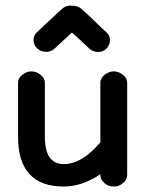

<svg xmlns="http://www.w3.org/2000/svg" viewBox="-20 -672 542 702"><path d="M347 -32V-35Q280 10 213 10Q46 10 46 -172V-370Q46 -386 61.5 -398.5Q77 -411 95 -411Q113 -411 128.5 -398.5Q144 -386 144 -370V-172Q144 -72 213 -72Q280 -72 347 -152V-370Q347 -386 362.5 -398.5Q378 -411 396 -411Q414 -411 429.5 -398.5Q445 -386 445 -370V-32Q445 -15 430 -2.5Q415 10 396 10Q377 10 362 -2.5Q347 -15 347 -32ZM179 -494Q166 -482 147.5 -482.5Q129 -483 116 -495Q103 -507 102.5 -524.5Q102 -542 115 -554Q127 -566 142.5 -580Q158 -594 177 -612Q196 -630 207 -640Q223 -654 245 -651Q263 -651 276 -641Q294 -626 324.5 -596Q355 -566 369 -554Q382 -543 382 -525.5Q382 -508 370 -495Q358 -482 339 -482Q320 -482 307 -494Q264 -535 243 -553Z"/></svg>

Font: Hoogli
Style: Bold
Weight: 700
Designer: Anand Singh Naorem
Foundry: Brand New Type
Version: Version 1.00 b007